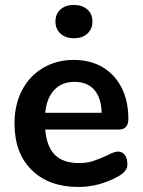

<svg xmlns="http://www.w3.org/2000/svg" viewBox="-20 -741 571 769"><path d="M161.1 -289.1H387.2Q385.3 -350.1 357.2 -381.6Q329.1 -413.1 278.6 -413.1Q228 -413.1 197.5 -381.1Q167 -349.1 161.1 -289.1ZM454.6 -35.2Q377.9 7.8 293.9 7.8Q175.8 7.8 106.9 -60.1Q38.1 -127.9 38.1 -246.1Q38.1 -321.3 68.1 -379.2Q98.1 -437 152.6 -469Q207 -501 274.4 -501Q341.8 -501 390.9 -471.9Q439.9 -442.9 467 -389.9Q494.1 -336.9 494.1 -265.1Q494.1 -222.2 456.1 -222.2H161.1Q167 -153.3 200 -120.6Q232.9 -87.9 295.9 -87.9Q328.1 -87.9 352.5 -95.9Q377 -104 408.2 -118.2Q438 -134.3 453.6 -134Q469.2 -133.8 479.7 -120.8Q490.2 -107.9 490.2 -81.5Q490.2 -55.2 454.6 -35.2ZM222.2 -606.4Q202.1 -625 202.1 -655Q202.1 -685.1 222.2 -703.1Q242.2 -721.2 275.6 -721.2Q309.1 -721.2 329.6 -703.1Q350.1 -685.1 350.1 -655Q350.1 -625 330.1 -606.4Q310.1 -587.9 276.1 -587.9Q242.2 -587.9 222.2 -606.4Z"/></svg>

Font: Nunito-Bold
Style: Bold
Weight: 700
Designer: Vernon Adams
Foundry: newtypography
Version: Version 3.000